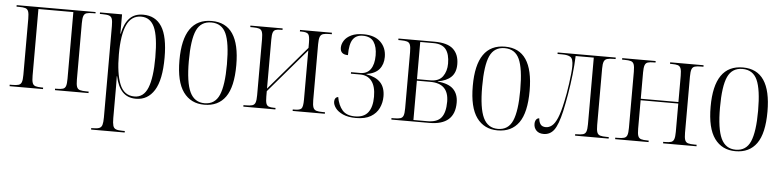

<svg xmlns="http://www.w3.org/2000/svg" viewBox="-46 -787 5151 1265"><g transform="rotate(5 2529.5 -154.0)"><path d="M21 0V-10H38Q65 -10 79.5 -14.5Q94 -19 99.5 -34Q105 -49 105 -82V-453Q105 -486 99.5 -501.5Q94 -517 79.5 -521.5Q65 -526 38 -526H21V-536H543V-527H526Q499 -527 484.5 -522.5Q470 -518 464.5 -502.5Q459 -487 459 -455V-82Q459 -50 464.5 -34.5Q470 -19 485 -14.5Q500 -10 528 -10H543V0H321V-10H332Q359 -10 373 -14.5Q387 -19 392 -34.5Q397 -50 397 -82V-523H166V-82Q166 -49 171.5 -34Q177 -19 191.5 -14.5Q206 -10 234 -10H242V0Z M581 238V228H590Q619 228 633.5 222.5Q648 217 653 200.5Q658 184 658 151V-453Q658 -485 653 -500.5Q648 -516 633 -521Q618 -526 588 -526H572V-536H718V-408H720Q734 -476 767 -511Q800 -546 857 -546Q939 -546 980.5 -481Q1022 -416 1022 -276Q1022 -129 978.5 -59.5Q935 10 857 10Q801 10 768 -25Q735 -60 721 -127H719Q720 -95 720 -61Q720 -27 720 10V150Q720 183 725 200Q730 217 744.5 222.5Q759 228 787 228H803V238ZM846 -4Q907 -4 934 -71Q961 -138 961 -272Q961 -411 933.5 -471.5Q906 -532 845 -532Q780 -532 750 -466Q720 -400 720 -272Q720 -146 748.5 -75Q777 -4 846 -4Z M1309 10Q1220 10 1170.5 -58Q1121 -126 1121 -268Q1121 -544 1311 -544Q1497 -544 1497 -268Q1497 -124 1449 -57Q1401 10 1309 10ZM1310 0Q1379 0 1407 -64.5Q1435 -129 1435 -268Q1435 -410 1406.5 -472Q1378 -534 1309 -534Q1240 -534 1211.5 -472Q1183 -410 1183 -268Q1183 -127 1213 -63.5Q1243 0 1310 0Z M1567 0V-10H1583Q1610 -10 1625 -14.5Q1640 -19 1645.5 -34.5Q1651 -50 1651 -83V-453Q1651 -486 1645.5 -501.5Q1640 -517 1625.5 -521.5Q1611 -526 1584 -526H1567V-536H1780V-526H1769Q1746 -526 1734 -521.5Q1722 -517 1717 -502.5Q1712 -488 1712 -456V-132L1961 -423V-457Q1961 -503 1950 -514.5Q1939 -526 1907 -526H1895V-536H2106V-526H2092Q2064 -526 2049 -521.5Q2034 -517 2028 -501.5Q2022 -486 2022 -453V-83Q2022 -50 2028 -34.5Q2034 -19 2049 -14.5Q2064 -10 2092 -10H2106V0H1893V-10H1907Q1939 -10 1950 -21.5Q1961 -33 1961 -81V-406L1712 -115V-80Q1712 -48 1717 -33.5Q1722 -19 1734.5 -14.5Q1747 -10 1769 -10H1779V0Z M2312 10Q2260 10 2226 -5.5Q2192 -21 2176 -43Q2160 -65 2160 -85Q2160 -113 2184 -118Q2194 -63 2221.5 -31.5Q2249 0 2305 0Q2364 0 2391.5 -36Q2419 -72 2419 -140Q2419 -208 2392 -243Q2365 -278 2315 -278H2254V-288H2315Q2360 -288 2383 -320.5Q2406 -353 2406 -412Q2406 -468 2384 -501Q2362 -534 2311 -534Q2267 -534 2245.5 -503Q2224 -472 2224 -398Q2173 -398 2173 -443Q2173 -467 2188 -490.5Q2203 -514 2234.5 -529Q2266 -544 2315 -544Q2388 -544 2427.5 -506Q2467 -468 2467 -407Q2467 -358 2440.5 -326Q2414 -294 2356 -285V-283Q2419 -272 2450 -239Q2481 -206 2481 -147Q2481 -106 2464 -70Q2447 -34 2410 -12Q2373 10 2312 10Z M2546 0V-10H2562Q2590 -10 2604.5 -14.5Q2619 -19 2624.5 -34Q2630 -49 2630 -82V-453Q2630 -486 2624.5 -501.5Q2619 -517 2604 -521.5Q2589 -526 2562 -526H2546V-536H2785Q2871 -536 2909 -500.5Q2947 -465 2947 -401Q2947 -346 2916.5 -316.5Q2886 -287 2829 -278V-276Q2900 -270 2932.5 -237.5Q2965 -205 2965 -148Q2965 0 2797 0ZM2780 -280Q2836 -280 2861 -314.5Q2886 -349 2886 -400Q2886 -462 2861 -494Q2836 -526 2779 -526H2691V-280ZM2783 -10Q2848 -10 2875 -44Q2902 -78 2902 -149Q2902 -270 2780 -270H2691V-10Z M3249 10Q3160 10 3110.5 -58Q3061 -126 3061 -268Q3061 -544 3251 -544Q3437 -544 3437 -268Q3437 -124 3389 -57Q3341 10 3249 10ZM3250 0Q3319 0 3347 -64.5Q3375 -129 3375 -268Q3375 -410 3346.5 -472Q3318 -534 3249 -534Q3180 -534 3151.5 -472Q3123 -410 3123 -268Q3123 -127 3153 -63.5Q3183 0 3250 0Z M3553 7Q3522 7 3505 -10.5Q3488 -28 3488 -54Q3488 -71 3495.5 -82Q3503 -93 3516 -93Q3518 -68 3529 -53.5Q3540 -39 3564 -39Q3585 -39 3604 -54Q3623 -69 3639.5 -107.5Q3656 -146 3671 -218Q3676 -239 3681.5 -271Q3687 -303 3692 -338.5Q3697 -374 3700 -405Q3703 -436 3703 -454Q3703 -503 3685 -514.5Q3667 -526 3631 -526H3599V-536H3983V-526H3971Q3943 -526 3927.5 -521.5Q3912 -517 3906 -502Q3900 -487 3900 -456V-82Q3900 -50 3905.5 -34.5Q3911 -19 3926 -14.5Q3941 -10 3969 -10H3983V0H3761V-10H3770Q3798 -10 3813 -14.5Q3828 -19 3833.5 -34.5Q3839 -50 3839 -82V-523H3719Q3717 -465 3709.5 -398Q3702 -331 3691 -267.5Q3680 -204 3669 -154Q3648 -63 3622 -28Q3596 7 3553 7Z M4026 0V-10H4042Q4070 -10 4084.5 -14.5Q4099 -19 4104.5 -34Q4110 -49 4110 -82V-453Q4110 -486 4104.5 -501.5Q4099 -517 4084.5 -521.5Q4070 -526 4043 -526H4026V-536H4247V-526H4236Q4210 -526 4196 -521.5Q4182 -517 4176.5 -501.5Q4171 -486 4171 -454V-280H4420V-453Q4420 -486 4414.5 -501.5Q4409 -517 4395 -521.5Q4381 -526 4354 -526H4343V-536H4564V-526H4548Q4521 -526 4506.5 -521.5Q4492 -517 4486.5 -501.5Q4481 -486 4481 -454V-82Q4481 -50 4486.5 -34.5Q4492 -19 4507 -14.5Q4522 -10 4550 -10H4564V0H4343V-10H4353Q4381 -10 4395 -14.5Q4409 -19 4414.5 -34.5Q4420 -50 4420 -82V-270H4171V-82Q4171 -49 4176.5 -34Q4182 -19 4196.5 -14.5Q4211 -10 4239 -10H4247V0Z M4822 10Q4733 10 4683.5 -58Q4634 -126 4634 -268Q4634 -544 4824 -544Q5010 -544 5010 -268Q5010 -124 4962 -57Q4914 10 4822 10ZM4823 0Q4892 0 4920 -64.5Q4948 -129 4948 -268Q4948 -410 4919.5 -472Q4891 -534 4822 -534Q4753 -534 4724.5 -472Q4696 -410 4696 -268Q4696 -127 4726 -63.5Q4756 0 4823 0Z"/></g></svg>

Font: Noto Serif Display Condensed Light
Style: Regular
Weight: 300
Width: 3
Designer: Monotype Design Team
Foundry: Monotype Imaging Inc.
Version: Version 2.009